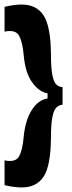

<svg xmlns="http://www.w3.org/2000/svg" viewBox="-24 -727 316 844"><path d="M251 -267Q234 -265 223 -253.5Q212 -242 206 -211Q200 -180 200 -121Q199 1 168 49Q137 97 71 97Q57 97 37 94.5Q17 92 -4 87V-22Q43 -12 59 -38.5Q75 -65 80 -125Q87 -198 115.5 -243Q144 -288 185 -294V-317Q149 -322 118 -364Q87 -406 80 -486Q75 -543 59.5 -570.5Q44 -598 -4 -588V-697Q17 -702 36 -704.5Q55 -707 71 -707Q137 -707 168 -658.5Q199 -610 200 -489Q200 -429 206 -398Q212 -367 223 -356Q234 -345 251 -344Z"/></svg>

Font: Bricolage Grotesque 12pt Condensed Bricolage Grotesque 10pt Condensed Regular
Style: Bold
Weight: 700
Width: 3
Designer: Mathieu Triay
Foundry: Atelier Triay
Version: Version 1.001; ttfautohint (v1.8.4.7-5d5b);gftools[0.9.33.de